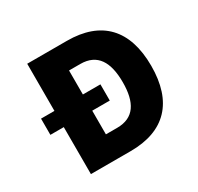

<svg xmlns="http://www.w3.org/2000/svg" viewBox="-144 -836 1034 1005"><g transform="rotate(-30 373.0 -333.5)"><path d="M373 -667H133V-382H52V-284H133V0H373C580 0 690 -115 690 -333C690 -552 580 -667 373 -667ZM373 -141H305V-284H411V-382H305V-527H373C476 -527 518 -455 518 -333C518 -212 476 -141 373 -141Z"/></g></svg>

Font: Maven Pro
Style: Black
Weight: 900
Designer: Joe Prince
Foundry: Joe Prince
Version: Version 1.003